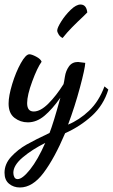

<svg xmlns="http://www.w3.org/2000/svg" viewBox="-40 -549 499 849"><path d="M-20 215Q-20 176 9.5 144Q39 112 78 90Q117 68 179 39Q196 -4 227 -117Q191 -66 156.5 -37Q122 -8 83 -8Q50 -8 24 -28Q-2 -48 -2 -91Q-2 -125 14 -177.5Q30 -230 52 -269.5Q74 -309 90 -309Q100 -309 120 -298.5Q140 -288 144 -276Q125 -250 102.5 -189Q80 -128 80 -93Q80 -56 109 -56Q139 -56 174 -91Q209 -126 241 -177Q243 -184 247 -210Q251 -236 265 -255.5Q279 -275 305 -275Q309 -275 337 -271Q336 -246 313.5 -162Q291 -78 261 2Q310 -18 353.5 -59Q397 -100 422 -167L439 -153Q418 -84 366.5 -37Q315 10 248 40Q201 151 152.5 215.5Q104 280 48 280Q20 280 0 263.5Q-20 247 -20 215ZM160 83Q102 112 60.5 147Q19 182 19 215Q19 226 23.5 234.5Q28 243 38 243Q59 243 93 200.5Q127 158 160 83ZM213 -414Q213 -426 231 -454.5Q249 -483 273 -506Q297 -529 316 -529Q342 -529 346 -494Q346 -494 330 -478Q302 -452 278 -427.5Q254 -403 237 -381Q226 -386 219.5 -396.5Q213 -407 213 -414Z"/></svg>

Font: Dancing Script
Style: Bold
Weight: 700
Designer: Pablo Impallari
Foundry: Pablo Impallari
Version: Version 2.000